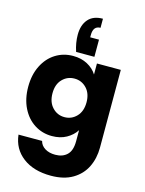

<svg xmlns="http://www.w3.org/2000/svg" viewBox="-161 -961 1001 1329"><g transform="rotate(15 339.5 -296.5)"><path d="M266 -716Q266 -786 301.5 -827Q337 -868 406 -868V-803Q354 -803 354 -737V-721H417V-598H286Q266 -658 266 -716ZM446 -479V-558H617V-1Q617 76 586.5 138.5Q556 201 493.5 238Q431 275 338 275Q214 275 137 216.5Q60 158 49 58H218Q226 90 256 108.5Q286 127 330 127Q383 127 414.5 96.5Q446 66 446 -1V-80Q421 -41 377 -16.5Q333 8 274 8Q205 8 149 -27.5Q93 -63 60.5 -128.5Q28 -194 28 -280Q28 -366 60.5 -431Q93 -496 149 -531Q205 -566 274 -566Q333 -566 377.5 -542Q422 -518 446 -479ZM324 -417Q273 -417 237.5 -380.5Q202 -344 202 -280Q202 -216 237.5 -178.5Q273 -141 324 -141Q375 -141 410.5 -178Q446 -215 446 -279Q446 -343 410.5 -380Q375 -417 324 -417Z"/></g></svg>

Font: Poppins A&M
Style: Bold-A&M
Weight: 700
Designer: Ninad Kale (Devanagari), Jonny Pinhorn (Latin)
Foundry: Indian Type Foundry
Version: 4.004